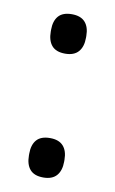

<svg xmlns="http://www.w3.org/2000/svg" viewBox="-62 -495 325 542"><g transform="rotate(10 100.0 -224.0)"><path d="M100.5 9.5Q74.5 9.5 62.2 -4.8Q50 -19 50 -45V-50Q50 -75.5 62.2 -89.5Q74.5 -103.5 100.5 -103.5Q126 -103.5 138.5 -89.5Q151 -75.5 151 -50V-45Q151 -19 138.5 -4.8Q126 9.5 100.5 9.5ZM100.5 -345.5Q74.5 -345.5 62.2 -359.8Q50 -374 50 -400V-405Q50 -430.5 62.2 -444.5Q74.5 -458.5 100.5 -458.5Q126 -458.5 138.5 -444.5Q151 -430.5 151 -405V-400Q151 -374 138.5 -359.8Q126 -345.5 100.5 -345.5Z"/></g></svg>

Font: Anek Malayalam Medium
Style: Regular
Weight: 400
Version: Version 1.003